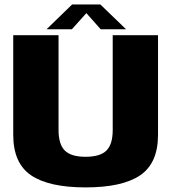

<svg xmlns="http://www.w3.org/2000/svg" viewBox="-20 -832 772 856"><path d="M361.5 3.5Q525.5 3.5 605 -50.5Q684.5 -104.5 684.5 -231V-675H482.5V-252.5Q482.5 -188.5 454.5 -160.8Q426.5 -133 361.5 -133Q296.5 -133 268.8 -161Q241 -189 241 -252.5V-675H39V-231Q39 -104.5 118.5 -50.5Q198 3.5 361.5 3.5ZM187.5 -701.5H300.5L365 -773.5L429 -701.5H542L427.5 -812H301.5Z"/></svg>

Font: Anybody Thin ExtraBold
Style: Regular
Weight: 800
Version: Version 1.113;gftools[0.9.25]